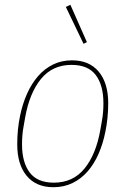

<svg xmlns="http://www.w3.org/2000/svg" viewBox="-20 -770 524 802"><path d="M203 12Q131 12 91.5 -35.5Q52 -83 52 -167Q52 -231 64 -287Q74 -336 93 -378.5Q112 -421 139 -452Q166 -483 201.5 -500.5Q237 -518 281 -518Q353 -518 392.5 -470.5Q432 -423 432 -339Q432 -277 420 -219Q410 -169 391.5 -127Q373 -85 346 -54Q319 -23 283 -5.5Q247 12 203 12ZM205 -7Q285 -7 333 -66Q381 -125 399 -227L406 -267Q412 -300 412 -339Q412 -414 380 -456.5Q348 -499 279 -499Q199 -499 151 -440Q103 -381 85 -279L78 -239Q72 -206 72 -167Q72 -92 104 -49.5Q136 -7 205 -7ZM255 -741 274 -750 343 -594 329 -587Z"/></svg>

Font: IBM Plex Sans Condensed Thin
Style: Italic
Weight: 100
Width: 3
Italic angle: -11°
Designer: Mike Abbink, Paul van der Laan, Pieter van Rosmalen
Foundry: Bold Monday
Version: Version 1.3